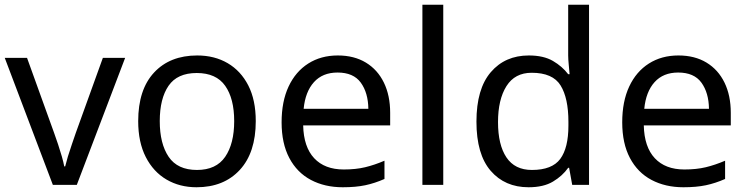

<svg xmlns="http://www.w3.org/2000/svg" viewBox="-20 -780 3154 810"><path d="M203 0 0 -536H94L208 -220Q216 -198 225 -171Q234 -144 241 -119.5Q248 -95 251 -78H255Q259 -95 266.5 -120Q274 -145 283.5 -172Q293 -199 300 -220L414 -536H508L304 0Z M1059 -269Q1059 -136 991.5 -63Q924 10 809 10Q738 10 682.5 -22.5Q627 -55 595 -117.5Q563 -180 563 -269Q563 -402 630 -474Q697 -546 812 -546Q885 -546 940.5 -513.5Q996 -481 1027.5 -419.5Q1059 -358 1059 -269ZM654 -269Q654 -174 691.5 -118.5Q729 -63 811 -63Q892 -63 930 -118.5Q968 -174 968 -269Q968 -364 930 -418Q892 -472 810 -472Q728 -472 691 -418Q654 -364 654 -269Z M1405 -546Q1474 -546 1523.5 -516Q1573 -486 1599.5 -431.5Q1626 -377 1626 -304V-251H1259Q1261 -160 1305.5 -112.5Q1350 -65 1430 -65Q1481 -65 1520.5 -74.5Q1560 -84 1602 -102V-25Q1561 -7 1521 1.5Q1481 10 1426 10Q1350 10 1291.5 -21Q1233 -52 1200.5 -113.5Q1168 -175 1168 -264Q1168 -352 1197.5 -415Q1227 -478 1280.5 -512Q1334 -546 1405 -546ZM1404 -474Q1341 -474 1304.5 -433.5Q1268 -393 1261 -321H1534Q1533 -389 1502 -431.5Q1471 -474 1404 -474Z M1850 0H1762V-760H1850Z M2210 10Q2110 10 2050 -59.5Q1990 -129 1990 -267Q1990 -405 2050.5 -475.5Q2111 -546 2211 -546Q2273 -546 2312.5 -523Q2352 -500 2377 -467H2383Q2382 -480 2379.5 -505.5Q2377 -531 2377 -546V-760H2465V0H2394L2381 -72H2377Q2353 -38 2313 -14Q2273 10 2210 10ZM2224 -63Q2309 -63 2343.5 -109.5Q2378 -156 2378 -250V-266Q2378 -366 2345 -419.5Q2312 -473 2223 -473Q2152 -473 2116.5 -416.5Q2081 -360 2081 -265Q2081 -169 2116.5 -116Q2152 -63 2224 -63Z M2842 -546Q2911 -546 2960.5 -516Q3010 -486 3036.5 -431.5Q3063 -377 3063 -304V-251H2696Q2698 -160 2742.5 -112.5Q2787 -65 2867 -65Q2918 -65 2957.5 -74.5Q2997 -84 3039 -102V-25Q2998 -7 2958 1.5Q2918 10 2863 10Q2787 10 2728.5 -21Q2670 -52 2637.5 -113.5Q2605 -175 2605 -264Q2605 -352 2634.5 -415Q2664 -478 2717.5 -512Q2771 -546 2842 -546ZM2841 -474Q2778 -474 2741.5 -433.5Q2705 -393 2698 -321H2971Q2970 -389 2939 -431.5Q2908 -474 2841 -474Z"/></svg>

Font: Noto Sans Mandaic
Style: Regular
Weight: 400
Designer: Monotype Design Team
Foundry: Monotype Imaging Inc.
Version: Version 2.002; ttfautohint (v1.8.4.7-5d5b)